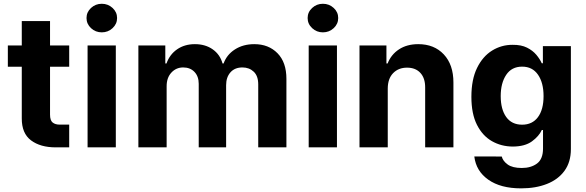

<svg xmlns="http://www.w3.org/2000/svg" viewBox="-20 -789 3139 1028"><path d="M350.5 -545.5V-431.8H247.9V-175.4Q247.9 -143.8 262.1 -132.8Q276.3 -121.8 299 -121.8H350.5V0H278.4Q196 0 146.1 -37.5Q96.2 -74.9 96.6 -155.2V-431.8H22V-545.5H96.6V-676.1H247.9V-545.5Z M448.9 0V-545.5H600.1V0ZM524.9 -615.8Q491.5 -615.8 467.3 -638.3Q443.2 -660.9 443.2 -692.5Q443.2 -724.1 467.3 -746.4Q491.5 -768.8 524.9 -768.8Q558.6 -768.8 582.7 -746.4Q606.9 -724.1 606.9 -692.5Q606.9 -660.9 582.7 -638.3Q558.6 -615.8 524.9 -615.8Z M720.9 0V-545.5H865.1V-449.2H871.4Q888.5 -497.5 928.4 -525Q968.4 -552.6 1023.4 -552.6Q1079.5 -552.6 1119 -524.7Q1158.4 -496.8 1171.5 -449.2H1177.2Q1193.9 -496.1 1237.7 -524.3Q1281.6 -552.6 1341.6 -552.6Q1418 -552.6 1465.7 -504.1Q1513.5 -455.6 1513.5 -366.8V0H1362.6V-337Q1362.6 -382.5 1338.4 -405.2Q1314.3 -427.9 1278.1 -427.9Q1236.9 -427.9 1213.8 -401.6Q1190.7 -375.4 1190.7 -333.1V0H1044V-340.2Q1044 -380.3 1021.1 -404.1Q998.2 -427.9 960.9 -427.9Q923.3 -427.9 897.7 -400.4Q872.2 -372.9 872.2 -327.4V0Z M1632.8 0V-545.5H1784.1V0ZM1708.8 -615.8Q1675.4 -615.8 1651.3 -638.3Q1627.1 -660.9 1627.1 -692.5Q1627.1 -724.1 1651.3 -746.4Q1675.4 -768.8 1708.8 -768.8Q1742.5 -768.8 1766.7 -746.4Q1790.8 -724.1 1790.8 -692.5Q1790.8 -660.9 1766.7 -638.3Q1742.5 -615.8 1708.8 -615.8Z M2056.1 -315.3V0H1904.8V-545.5H2049V-449.2H2055.4Q2073.9 -496.8 2116.3 -524.7Q2158.7 -552.6 2219.5 -552.6Q2304.7 -552.6 2356.2 -497.7Q2407.7 -442.8 2407.7 -347.3V0H2256.4V-320.3Q2256.7 -370.4 2230.8 -398.6Q2204.9 -426.8 2159.4 -426.8Q2113.6 -426.8 2085 -397.5Q2056.5 -368.3 2056.1 -315.3Z M2770.2 219.5Q2660.2 219.5 2594.5 173.1Q2528.8 126.8 2519.5 48.7L2666.5 49Q2672.2 72.8 2698 91.6Q2723.7 110.4 2773.8 110.4Q2823.2 110.4 2855.3 86.5Q2887.4 62.5 2887.4 6.4V-93H2881Q2865.8 -59.7 2828.1 -32.1Q2790.5 -4.6 2725.5 -4.3Q2664.1 -4.6 2613.8 -33.2Q2563.6 -61.8 2533.7 -120.7Q2503.9 -179.7 2503.9 -270.6Q2503.9 -363.6 2534.3 -425.4Q2564.6 -487.2 2614.9 -518.3Q2665.1 -549.4 2725.1 -549Q2771 -549.4 2801.7 -533.9Q2832.4 -518.5 2851.6 -495.6Q2870.7 -472.7 2880.7 -450.3H2886.7V-541.9H3036.6V8.9Q3036.6 78.5 3002.5 125.4Q2968.4 172.2 2908.4 195.8Q2848.4 219.5 2770.2 219.5ZM2775.6 -121.4Q2830.3 -121.4 2860.3 -161.9Q2890.3 -202.4 2890.3 -274.5Q2890.3 -346.2 2860.4 -389.2Q2830.6 -432.2 2775.6 -432.2Q2719.5 -432.2 2690.2 -388.1Q2660.9 -344.1 2660.9 -274.5Q2660.9 -203.8 2690.3 -162.6Q2719.8 -121.4 2775.6 -121.4Z"/></svg>

Font: Inter Zeller
Style: Bold
Weight: 700
Designer: Rasmus Andersson; Joe Bland
Foundry: zeller
Version: Version 3.015;git-dec3a8cb1